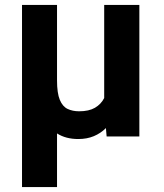

<svg xmlns="http://www.w3.org/2000/svg" viewBox="-20 -548 658 771"><path d="M68.4 -528.3H209V-225.1Q209 -173.8 220.2 -147Q231.4 -120.1 251.5 -110.6Q271.5 -101.1 297.9 -101.1Q336.9 -101.1 361.3 -115.2Q385.7 -129.4 398.4 -154.3V-528.3H539.6V0H408.2L405.3 -33.7Q384.3 -12.7 356.7 -1.2Q329.1 10.3 294.4 10.3Q244.1 10.3 209 -12.2V203.1H68.4Z"/></svg>

Font: Vazirmatn RD UI FD
Style: Bold
Weight: 700
Designer: Saber Rastikerdar
Foundry: Saber Rastikerdar
Version: Version 33.003